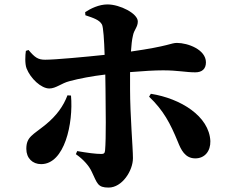

<svg xmlns="http://www.w3.org/2000/svg" viewBox="-20 -798 1040 868"><path d="M784 -157C798 -122 816 -82 863 -82C906 -82 932 -115 931 -160C926 -273 796 -353 662 -374L654 -361C719 -299 750 -240 784 -157ZM285 -367C266 -317 236 -276 188 -236C128 -187 99 -180 99 -125C99 -83 127 -56 166 -56C272 -56 312 -240 301 -366ZM97 -568C94 -549 92 -510 100 -489C118 -443 166 -398 203 -398C233 -398 258 -422 294 -431C338 -443 397 -454 456 -461L457 -395C458 -310 460 -173 455 -118C454 -105 449 -102 438 -102C412 -102 375 -107 329 -115L323 -101C359 -76 384 -46 395 -21C420 31 421 50 471 50C532 50 581 -26 581 -83C581 -129 568 -277 568 -395V-472C627 -477 680 -480 717 -480C784 -480 820 -471 863 -471C893 -471 911 -486 911 -516C911 -574 829 -604 780 -604C752 -604 747 -590 572 -565C574 -592 576 -617 581 -637C586 -664 603 -675 603 -701C603 -737 522 -778 466 -778C427 -778 389 -759 365 -743L366 -729C402 -717 430 -708 441 -687C447 -676 451 -616 453 -550C368 -541 230 -528 184 -528C151 -528 137 -539 109 -572Z"/></svg>

Font: Noto Serif CJK HK Black
Style: Regular
Weight: 900
Designer: Ryoko NISHIZUKA 西塚涼子 (kana & ideographs); Frank Grießhammer (Latin, Greek & Cyrillic); Wenlong ZHANG 张文龙 (bopomofo); San
Foundry: Adobe
Version: Version 2.001;hotconv 1.1.0;makeotfexe 2.6.0